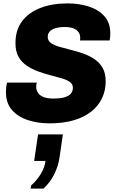

<svg xmlns="http://www.w3.org/2000/svg" viewBox="-20 -716 686 1130"><path d="M272 10Q203 10 144.5 -9Q86 -28 50.5 -68.5Q15 -109 15 -174Q15 -189 16.5 -203Q18 -217 22 -230H197Q195 -226 194 -218.5Q193 -211 193 -205Q193 -186 203.5 -170Q214 -154 236 -145Q258 -136 293 -136Q338 -136 363.5 -144.5Q389 -153 399 -167.5Q409 -182 409 -200Q409 -221 390.5 -234Q372 -247 342 -255.5Q312 -264 275.5 -273.5Q239 -283 203.5 -296Q168 -309 137.5 -329.5Q107 -350 89 -382Q71 -414 71 -462Q71 -539 109.5 -590.5Q148 -642 217 -669Q286 -696 377 -696Q446 -696 503 -677.5Q560 -659 594.5 -620.5Q629 -582 629 -521Q629 -513 628.5 -503Q628 -493 625 -478H451Q452 -484 452 -487.5Q452 -491 452 -495Q452 -524 428.5 -540.5Q405 -557 363 -557Q329 -557 306 -550Q283 -543 272 -530Q261 -517 261 -498Q261 -477 279 -463.5Q297 -450 328 -441Q359 -432 395.5 -423Q432 -414 468 -401.5Q504 -389 535 -368.5Q566 -348 584 -316.5Q602 -285 602 -237Q602 -184 581 -139Q560 -94 518.5 -60.5Q477 -27 415 -8.5Q353 10 272 10ZM160 394 163 376Q200 342 221.5 305.5Q243 269 248 231H181L204 75H350L331 207Q324 259 300 308Q276 357 236 394Z"/></svg>

Font: Chivo Medium ExtraBold
Style: Italic
Weight: 800
Italic angle: -8.05°
Version: Version 2.002